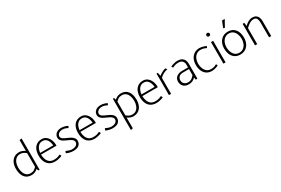

<svg xmlns="http://www.w3.org/2000/svg" viewBox="115 -2132 5480 3742"><g transform="rotate(-30 2855.0 -261.5)"><path d="M383 -53 405 0H432V-705L383 -696ZM388 -99Q362 -70 330.5 -49Q299 -28 249 -28Q195 -28 160 -57.5Q125 -87 108 -137Q91 -187 91 -246Q91 -303 109.5 -351Q128 -399 164.5 -428Q201 -457 254 -457Q300 -457 334 -437Q368 -417 393 -393L413 -426Q400 -441 375 -457.5Q350 -474 319 -486Q288 -498 256 -498Q185 -498 136.5 -465Q88 -432 64 -375Q40 -318 40 -245Q40 -170 62.5 -111.5Q85 -53 131.5 -20Q178 13 249 13Q282 13 310.5 3.5Q339 -6 363.5 -24Q388 -42 408 -65Z M952 -242V-250Q952 -321 927.5 -377Q903 -433 861 -465.5Q819 -498 764 -498Q693 -498 645.5 -465Q598 -432 575 -375Q552 -318 552 -245Q552 -170 576.5 -111.5Q601 -53 652 -20Q703 13 782 13Q802 13 830.5 8.5Q859 4 888 -4.5Q917 -13 937 -25L917 -62Q892 -49 859.5 -38.5Q827 -28 774 -28Q714 -28 676.5 -57.5Q639 -87 621.5 -135.5Q604 -184 603 -242ZM605 -279Q610 -327 627.5 -367.5Q645 -408 677 -432.5Q709 -457 757 -457Q805 -457 835 -432.5Q865 -408 880.5 -367.5Q896 -327 900 -279Z M1034 -25Q1053 -13 1079.5 -4.5Q1106 4 1133.5 8.5Q1161 13 1181 13Q1274 13 1316 -23Q1358 -59 1358 -123Q1358 -157 1337.5 -183.5Q1317 -210 1284 -230Q1251 -250 1211 -266Q1161 -286 1125 -310Q1089 -334 1089 -368Q1089 -403 1120 -430Q1151 -457 1202 -457Q1247 -457 1276.5 -445Q1306 -433 1326 -423L1346 -458Q1330 -470 1305.5 -479Q1281 -488 1255.5 -493Q1230 -498 1209 -498Q1127 -498 1084.5 -459.5Q1042 -421 1042 -364Q1042 -333 1061.5 -307.5Q1081 -282 1113.5 -263Q1146 -244 1183 -229Q1219 -215 1248 -198.5Q1277 -182 1294 -162.5Q1311 -143 1311 -119Q1311 -92 1295.5 -71.5Q1280 -51 1251.5 -39.5Q1223 -28 1183 -28Q1158 -28 1134.5 -34Q1111 -40 1090.5 -49Q1070 -58 1052 -66Z M1838 -242V-250Q1838 -321 1813.5 -377Q1789 -433 1747 -465.5Q1705 -498 1650 -498Q1579 -498 1531.5 -465Q1484 -432 1461 -375Q1438 -318 1438 -245Q1438 -170 1462.5 -111.5Q1487 -53 1538 -20Q1589 13 1668 13Q1688 13 1716.5 8.5Q1745 4 1774 -4.5Q1803 -13 1823 -25L1803 -62Q1778 -49 1745.5 -38.5Q1713 -28 1660 -28Q1600 -28 1562.5 -57.5Q1525 -87 1507.5 -135.5Q1490 -184 1489 -242ZM1491 -279Q1496 -327 1513.5 -367.5Q1531 -408 1563 -432.5Q1595 -457 1643 -457Q1691 -457 1721 -432.5Q1751 -408 1766.5 -367.5Q1782 -327 1786 -279Z M1920 -25Q1939 -13 1965.5 -4.5Q1992 4 2019.5 8.5Q2047 13 2067 13Q2160 13 2202 -23Q2244 -59 2244 -123Q2244 -157 2223.5 -183.5Q2203 -210 2170 -230Q2137 -250 2097 -266Q2047 -286 2011 -310Q1975 -334 1975 -368Q1975 -403 2006 -430Q2037 -457 2088 -457Q2133 -457 2162.5 -445Q2192 -433 2212 -423L2232 -458Q2216 -470 2191.5 -479Q2167 -488 2141.5 -493Q2116 -498 2095 -498Q2013 -498 1970.5 -459.5Q1928 -421 1928 -364Q1928 -333 1947.5 -307.5Q1967 -282 1999.5 -263Q2032 -244 2069 -229Q2105 -215 2134 -198.5Q2163 -182 2180 -162.5Q2197 -143 2197 -119Q2197 -92 2181.5 -71.5Q2166 -51 2137.5 -39.5Q2109 -28 2069 -28Q2044 -28 2020.5 -34Q1997 -40 1976.5 -49Q1956 -58 1938 -66Z M2409 208V-418L2388 -485H2360V219ZM2404 -386Q2430 -415 2461.5 -436Q2493 -457 2543 -457Q2598 -457 2632.5 -427.5Q2667 -398 2684 -348.5Q2701 -299 2701 -239Q2701 -183 2682.5 -134.5Q2664 -86 2628 -57Q2592 -28 2538 -28Q2492 -28 2458 -48Q2424 -68 2399 -92L2379 -59Q2393 -45 2418 -28Q2443 -11 2474 1Q2505 13 2536 13Q2608 13 2656 -20Q2704 -53 2728 -110.5Q2752 -168 2752 -240Q2752 -316 2729.5 -374Q2707 -432 2661 -465Q2615 -498 2543 -498Q2510 -498 2481.5 -488.5Q2453 -479 2428.5 -461.5Q2404 -444 2384 -420Z M3232 -242V-250Q3232 -321 3207.5 -377Q3183 -433 3141 -465.5Q3099 -498 3044 -498Q2973 -498 2925.5 -465Q2878 -432 2855 -375Q2832 -318 2832 -245Q2832 -170 2856.5 -111.5Q2881 -53 2932 -20Q2983 13 3062 13Q3082 13 3110.5 8.5Q3139 4 3168 -4.5Q3197 -13 3217 -25L3197 -62Q3172 -49 3139.5 -38.5Q3107 -28 3054 -28Q2994 -28 2956.5 -57.5Q2919 -87 2901.5 -135.5Q2884 -184 2883 -242ZM2885 -279Q2890 -327 2907.5 -367.5Q2925 -408 2957 -432.5Q2989 -457 3037 -457Q3085 -457 3115 -432.5Q3145 -408 3160.5 -367.5Q3176 -327 3180 -279Z M3391 0V-357Q3410 -378 3438.5 -398.5Q3467 -419 3500.5 -433Q3534 -447 3564 -447L3547 -485Q3522 -485 3491.5 -472Q3461 -459 3433.5 -441Q3406 -423 3388 -408L3370 -485H3342V0Z M3677 -136Q3677 -181 3707 -212.5Q3737 -244 3803 -244H3934V-109Q3911 -75 3875.5 -51.5Q3840 -28 3793 -28Q3757 -28 3731 -42.5Q3705 -57 3691 -81.5Q3677 -106 3677 -136ZM3679 -423Q3709 -437 3739 -447Q3769 -457 3818 -457Q3877 -457 3905.5 -424Q3934 -391 3934 -341V-281H3799Q3723 -281 3674.5 -243Q3626 -205 3626 -136Q3626 -73 3666.5 -30Q3707 13 3789 13Q3835 13 3873.5 -5.5Q3912 -24 3937 -52L3945 0H3983V-340Q3983 -388 3964 -423.5Q3945 -459 3908 -478.5Q3871 -498 3815 -498Q3795 -498 3765.5 -492.5Q3736 -487 3707.5 -478Q3679 -469 3660 -456Z M4437 -62Q4411 -49 4384.5 -38.5Q4358 -28 4308 -28Q4254 -28 4216.5 -57.5Q4179 -87 4159.5 -137Q4140 -187 4140 -246Q4140 -303 4161 -351Q4182 -399 4221 -428Q4260 -457 4313 -457Q4359 -457 4388 -446Q4417 -435 4442 -423L4462 -456Q4443 -469 4416 -478Q4389 -487 4362 -492.5Q4335 -498 4315 -498Q4244 -498 4193 -465Q4142 -432 4115.5 -375Q4089 -318 4089 -245Q4089 -170 4114 -111.5Q4139 -53 4188 -20Q4237 13 4308 13Q4329 13 4356 8Q4383 3 4410 -6.5Q4437 -16 4457 -28Z M4617 0V-485H4568V0ZM4592 -600Q4609 -600 4620 -611Q4631 -622 4631 -638Q4631 -654 4619.5 -665Q4608 -676 4592 -676Q4575 -676 4564.5 -665Q4554 -654 4554 -638Q4554 -622 4564.5 -611Q4575 -600 4592 -600Z M4946 13Q4874 12 4825.5 -21Q4777 -54 4752 -112Q4727 -170 4727 -245Q4727 -317 4753.5 -374Q4780 -431 4830.5 -464.5Q4881 -498 4952 -498Q5024 -498 5072.5 -464.5Q5121 -431 5145.5 -373Q5170 -315 5170 -240Q5170 -168 5143.5 -111Q5117 -54 5067 -21Q5017 12 4946 13ZM4946 -28Q5000 -28 5038.5 -57Q5077 -86 5098 -134.5Q5119 -183 5119 -239Q5119 -299 5099.5 -348.5Q5080 -398 5043 -427.5Q5006 -457 4951 -457Q4898 -457 4859 -428Q4820 -399 4799 -351Q4778 -303 4778 -246Q4778 -187 4797.5 -137Q4817 -87 4854.5 -57.5Q4892 -28 4946 -28ZM4941 -589 5026 -742H4965L4909 -600Z M5329 0V-359Q5357 -388 5386.5 -410Q5416 -432 5445.5 -444.5Q5475 -457 5504 -457Q5559 -457 5577 -422Q5595 -387 5595 -337V0H5644V-337Q5644 -384 5629.5 -420Q5615 -456 5583.5 -477Q5552 -498 5500 -498Q5470 -498 5438 -485.5Q5406 -473 5377.5 -453Q5349 -433 5328 -409L5318 -485H5280V0Z"/></g></svg>

Font: Catamaran Thin Thin
Style: Regular
Weight: 250
Version: Version 2.000